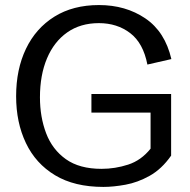

<svg xmlns="http://www.w3.org/2000/svg" viewBox="-20 -735 758 767"><path d="M393.1 11.7Q277.3 11.7 200 -34.9Q122.6 -81.5 83.5 -163.6Q44.4 -245.6 44.4 -350.6Q44.4 -458 83.7 -540Q123 -622.1 197.3 -668.5Q271.5 -714.8 375.5 -714.8Q481.9 -714.8 560.5 -661.6Q639.2 -608.4 664.6 -499L568.8 -477.1Q552.2 -563 500 -602.8Q447.8 -642.6 375 -642.6Q301.3 -642.6 248.5 -605.5Q195.8 -568.4 167.7 -501.7Q139.6 -435.1 139.6 -346.2Q139.6 -267.6 164.3 -202.6Q189 -137.7 243.2 -99.1Q297.4 -60.5 385.7 -60.5Q439.9 -60.5 491.9 -77.4Q543.9 -94.2 581.5 -141.1V-285.2H345.2V-359.4H663.6V-113.3Q626 -59.6 577.9 -32.7Q529.8 -5.9 481.2 2.9Q432.6 11.7 393.1 11.7Z"/></svg>

Font: Schibsted Grotesk
Style: Regular
Weight: 400
Designer: Bakken & Baeck AS, Henrik Kongsvoll
Foundry: Schibsted ASA
Version: Version 1.100; ttfautohint (v1.8.4.7-5d5b);gftools[0.9.25]